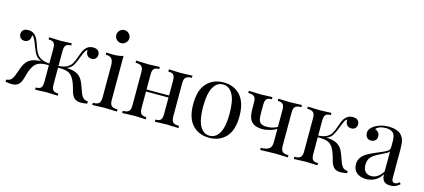

<svg xmlns="http://www.w3.org/2000/svg" viewBox="-52 -1037 3242 1468"><g transform="rotate(15 1568.5 -303.0)"><path d="M662.9 -16.9V0Q633.1 5.6 613.7 5.6Q581.5 5.6 562.9 -9.3Q544.4 -24.2 533.9 -58.9Q532.3 -64.5 525.8 -87.9Q519.4 -111.3 510.5 -132.7Q501.6 -154 491.1 -168.5Q474.2 -191.9 447.6 -200.4Q421 -208.9 375.8 -207.3V-75Q375.8 -41.9 387.5 -29.4Q399.2 -16.9 429 -16.9V0Q361.3 -3.2 339.5 -3.2Q317.7 -3.2 250 0V-16.9Q279.8 -16.9 291.5 -29.4Q303.2 -41.9 303.2 -75V-207.3Q259.7 -208.9 232.3 -200.4Q204.8 -191.9 187.9 -168.5Q168.5 -141.1 157.7 -102.4Q146.8 -63.7 145.2 -58.9Q134.7 -24.2 116.1 -9.3Q97.6 5.6 65.3 5.6Q46 5.6 16.1 0V-16.9Q39.5 -19.4 51.6 -29.4Q63.7 -39.5 73.4 -61.3L87.9 -100.8Q90.3 -106.5 98.4 -129Q106.5 -151.6 116.1 -166.9Q134.7 -196.8 164.9 -208.9Q195.2 -221 239.5 -222.6Q210.5 -233.1 195.6 -253.6Q180.6 -274.2 166.9 -310.5Q164.5 -317.7 155.2 -341.9Q146 -366.1 137.5 -379.4Q129 -392.7 120.2 -396.8V-391.1Q120.2 -367.7 107.7 -353.6Q95.2 -339.5 73.4 -339.5Q54 -339.5 42.3 -351.6Q30.6 -363.7 30.6 -382.3Q30.6 -400.8 43.1 -413.7Q55.6 -426.6 82.3 -426.6Q111.3 -426.6 129.4 -411.7Q147.6 -396.8 156.9 -377.4Q166.1 -358.1 177.4 -324.2Q189.5 -288.7 202.4 -268.5Q215.3 -248.4 238.7 -236.3Q262.1 -224.2 303.2 -221V-339.5Q303.2 -372.6 291.5 -385.1Q279.8 -397.6 250 -397.6V-414.5Q317.7 -411.3 339.5 -411.3Q361.3 -411.3 429 -414.5V-397.6Q399.2 -397.6 387.5 -385.1Q375.8 -372.6 375.8 -339.5V-221Q416.9 -224.2 440.3 -236.3Q463.7 -248.4 476.6 -268.5Q489.5 -288.7 501.6 -324.2Q512.9 -358.1 522.2 -377.4Q531.5 -396.8 549.6 -411.7Q567.7 -426.6 596.8 -426.6Q623.4 -426.6 635.9 -413.7Q648.4 -400.8 648.4 -382.3Q648.4 -363.7 636.7 -351.6Q625 -339.5 605.6 -339.5Q583.9 -339.5 571.4 -353.6Q558.9 -367.7 558.9 -391.1V-396.8Q547.6 -391.1 539.9 -376.6Q532.3 -362.1 518.5 -327.4L512.1 -310.5Q498.4 -274.2 483.5 -253.6Q468.5 -233.1 439.5 -222.6Q486.3 -221 515.7 -208.1Q545.2 -195.2 562.9 -166.9Q572.6 -151.6 580.6 -129Q588.7 -106.5 591.1 -100.8L605.6 -61.3Q615.3 -39.5 627.4 -29.4Q639.5 -19.4 662.9 -16.9Z M844.4 -565.3Q844.4 -544.4 829 -529Q813.7 -513.7 792.7 -513.7Q771.8 -513.7 756.5 -529Q741.1 -544.4 741.1 -565.3Q741.1 -586.3 756.5 -601.6Q771.8 -616.9 792.7 -616.9Q813.7 -616.9 829 -601.6Q844.4 -586.3 844.4 -565.3ZM836.3 -75Q836.3 -41.9 850 -29.4Q863.7 -16.9 897.6 -16.9V0Q823.4 -3.2 800 -3.2Q776.6 -3.2 702.4 0V-16.9Q736.3 -16.9 750 -29.4Q763.7 -41.9 763.7 -75V-327.4Q763.7 -364.5 750 -381.5Q736.3 -398.4 702.4 -398.4V-415.3Q728.2 -412.9 752.4 -412.9Q803.2 -412.9 836.3 -424.2Z M1323.4 -339.5V-75Q1323.4 -41.9 1337.1 -29.4Q1350.8 -16.9 1384.7 -16.9V0Q1310.5 -3.2 1287.9 -3.2Q1265.3 -3.2 1197.6 0V-16.9Q1227.4 -16.9 1239.1 -29.4Q1250.8 -41.9 1250.8 -75V-205.6H1072.6V-75Q1072.6 -41.9 1084.3 -29.4Q1096 -16.9 1125.8 -16.9V0Q1058.1 -3.2 1035.5 -3.2Q1012.9 -3.2 938.7 0V-16.9Q972.6 -16.9 986.3 -29.4Q1000 -41.9 1000 -75V-339.5Q1000 -372.6 986.3 -385.1Q972.6 -397.6 938.7 -397.6V-414.5Q1012.9 -411.3 1035.5 -411.3Q1058.1 -411.3 1125.8 -414.5V-397.6Q1096 -397.6 1084.3 -385.1Q1072.6 -372.6 1072.6 -339.5V-221.8H1250.8V-339.5Q1250.8 -372.6 1239.1 -385.1Q1227.4 -397.6 1197.6 -397.6V-414.5Q1265.3 -411.3 1287.9 -411.3Q1310.5 -411.3 1384.7 -414.5V-397.6Q1350.8 -397.6 1337.1 -385.1Q1323.4 -372.6 1323.4 -339.5Z M1812.1 -207.3Q1812.1 -96.8 1761.7 -42.7Q1711.3 11.3 1629 11.3Q1546.8 11.3 1496.4 -42.7Q1446 -96.8 1446 -207.3Q1446 -317.7 1496.4 -372.2Q1546.8 -426.6 1629 -426.6Q1711.3 -426.6 1761.7 -372.2Q1812.1 -317.7 1812.1 -207.3ZM1524.2 -207.3Q1524.2 -103.2 1552.4 -54Q1580.6 -4.8 1629 -4.8Q1677.4 -4.8 1705.6 -54Q1733.9 -103.2 1733.9 -207.3Q1733.9 -311.3 1705.6 -360.9Q1677.4 -410.5 1629 -410.5Q1580.6 -410.5 1552.4 -360.9Q1524.2 -311.3 1524.2 -207.3Z M2189.5 -339.5V-75Q2189.5 -41.9 2203.2 -29.4Q2216.9 -16.9 2250.8 -16.9V0Q2176.6 -3.2 2150.8 -3.2Q2132.3 -3.2 2052.4 -0.8L2031.5 0V-16.9Q2074.2 -16.9 2095.6 -31.5Q2116.9 -46 2116.9 -83.1V-189.5Q2097.6 -176.6 2065.7 -167.3Q2033.9 -158.1 2002.4 -158.1Q1975 -158.1 1953.2 -166.1Q1931.5 -174.2 1918.5 -188.7Q1904 -204.8 1898 -229.8Q1891.9 -254.8 1891.9 -294.4V-339.5Q1891.9 -372.6 1878.2 -385.1Q1864.5 -397.6 1830.6 -397.6V-414.5Q1904.8 -411.3 1927.4 -411.3Q1950 -411.3 2017.7 -414.5V-397.6Q1987.9 -397.6 1976.2 -385.1Q1964.5 -372.6 1964.5 -339.5V-276.6Q1964.5 -242.7 1968.5 -224.2Q1972.6 -205.6 1987.1 -194.8Q2001.6 -183.9 2033.1 -183.9Q2056.5 -183.9 2079 -189.9Q2101.6 -196 2116.9 -205.6V-339.5Q2116.9 -372.6 2105.2 -385.1Q2093.5 -397.6 2063.7 -397.6V-414.5Q2131.5 -411.3 2154 -411.3Q2176.6 -411.3 2250.8 -414.5V-397.6Q2216.9 -397.6 2203.2 -385.1Q2189.5 -372.6 2189.5 -339.5Z M2719.4 -16.9V0Q2688.7 5.6 2669.4 5.6Q2635.5 5.6 2617.7 -10.1Q2600 -25.8 2590.3 -58.9Q2588.7 -64.5 2582.3 -87.9Q2575.8 -111.3 2566.9 -132.7Q2558.1 -154 2547.6 -168.5Q2530.6 -191.9 2503.6 -200.4Q2476.6 -208.9 2431.5 -207.3V-75Q2431.5 -41.9 2443.1 -29.4Q2454.8 -16.9 2484.7 -16.9V0Q2416.9 -3.2 2393.5 -3.2Q2371.8 -3.2 2297.6 0V-16.9Q2331.5 -16.9 2345.2 -29.4Q2358.9 -41.9 2358.9 -75V-339.5Q2358.9 -372.6 2345.2 -385.1Q2331.5 -397.6 2297.6 -397.6V-414.5Q2371.8 -411.3 2393.5 -411.3Q2416.9 -411.3 2484.7 -414.5V-397.6Q2454.8 -397.6 2443.1 -385.1Q2431.5 -372.6 2431.5 -339.5V-221Q2472.6 -223.4 2496.4 -235.9Q2520.2 -248.4 2532.7 -268.5Q2545.2 -288.7 2557.3 -324.2Q2568.5 -358.1 2577.8 -377.4Q2587.1 -396.8 2605.2 -411.7Q2623.4 -426.6 2652.4 -426.6Q2679 -426.6 2691.5 -413.7Q2704 -400.8 2704 -382.3Q2704 -363.7 2692.3 -351.6Q2680.6 -339.5 2661.3 -339.5Q2639.5 -339.5 2627 -353.6Q2614.5 -367.7 2614.5 -391.1V-396.8Q2602.4 -391.1 2594 -374.2Q2585.5 -357.3 2567.7 -310.5Q2554 -274.2 2539.1 -253.2Q2524.2 -232.3 2495.2 -222.6Q2539.5 -221 2570.2 -208.5Q2600.8 -196 2619.4 -166.9Q2628.2 -152.4 2636.7 -129.8Q2645.2 -107.3 2647.6 -100.8Q2655.6 -75.8 2662.1 -61.3Q2671.8 -39.5 2683.9 -29.4Q2696 -19.4 2719.4 -16.9Z M3033.9 -396Q3052.4 -377.4 3059.3 -352.4Q3066.1 -327.4 3066.1 -283.1V-58.9Q3066.1 -38.7 3071.8 -29.8Q3077.4 -21 3091.1 -21Q3100.8 -21 3109.3 -25.4Q3117.7 -29.8 3127.4 -37.9L3136.3 -24.2Q3115.3 -8.1 3100.4 -1.2Q3085.5 5.6 3062.9 5.6Q3024.2 5.6 3008.9 -13.7Q2993.5 -33.1 2993.5 -66.1Q2970.2 -26.6 2937.1 -10.5Q2904 5.6 2869.4 5.6Q2825.8 5.6 2796.4 -17.3Q2766.9 -40.3 2766.9 -84.7Q2766.9 -115.3 2781.9 -137.1Q2796.8 -158.9 2823.8 -175Q2850.8 -191.1 2896.8 -210.5L2913.7 -217.7Q2956.5 -234.7 2975 -247.2Q2993.5 -259.7 2993.5 -279V-329Q2993.5 -375.8 2973.8 -393.1Q2954 -410.5 2918.5 -410.5Q2862.1 -410.5 2838.7 -381.5Q2854.8 -377.4 2865.7 -364.5Q2876.6 -351.6 2876.6 -332.3Q2876.6 -312.1 2863.7 -300.4Q2850.8 -288.7 2829 -288.7Q2808.9 -288.7 2797.2 -302.4Q2785.5 -316.1 2785.5 -338.7Q2785.5 -370.2 2823.4 -396Q2842.7 -408.9 2871.8 -417.7Q2900.8 -426.6 2936.3 -426.6Q2969.4 -426.6 2994.4 -418.5Q3019.4 -410.5 3033.9 -396ZM2916.1 -200Q2879.8 -183.1 2858.9 -160.9Q2837.9 -138.7 2837.9 -97.6Q2837.9 -62.9 2855.6 -44.8Q2873.4 -26.6 2902.4 -26.6Q2955.6 -26.6 2993.5 -87.9V-246Q2987.1 -237.1 2973.8 -229.4Q2960.5 -221.8 2916.1 -200Z"/></g></svg>

Font: Playfair Display
Style: Regular
Weight: 400
Designer: Claus Eggers Sørensen
Foundry: Claus Eggers Sørensen
Version: Version 1.005; ttfautohint (v1.2) -l 10 -r 42 -G 200 -x 21 -